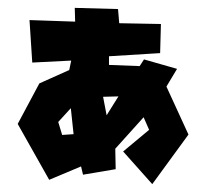

<svg xmlns="http://www.w3.org/2000/svg" viewBox="-20 -444 524 488"><path d="M251 -151 242 -198 281 -199ZM128 -134 160 -169 167 -103 138 -101ZM55 -393 62 -285 161 -290 156 -266 80 -232 25 -129 105 13 186 -21 191 0 274 -14 273 -66 345 -146 359 -114 293 -59 367 24 459 -102 403 -224 430 -269 346 -293 335 -276 257 -279V-301L387 -309L389 -383L283 -385L280 -421L170 -424L171 -389Z"/></svg>

Font: Super Mario
Style: Regular
Weight: 400
Version: Version 1.0